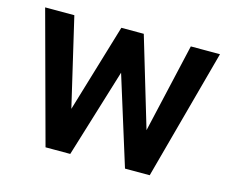

<svg xmlns="http://www.w3.org/2000/svg" viewBox="-80 -640 902 751"><g transform="rotate(15 371.0 -264.0)"><path d="M724.1 -528.3 581.1 0H503.9H481L369.1 -358.4L259.3 0H190.4H159.2L16.1 -528.3H134.3L217.8 -171.4L324.7 -528.3H402.3H415.5L523.4 -167L606 -528.3Z"/></g></svg>

Font: Heebo Medium
Style: Regular
Weight: 500
Designer: Oded Ezer
Foundry: Meir Sadan
Version: Version 2.001; ttfautohint (v1.5.14-ce02) -l 8 -r 50 -G 200 